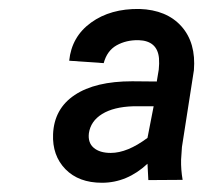

<svg xmlns="http://www.w3.org/2000/svg" viewBox="-20 -741 478 424"><path d="M307.6 -343.3 305.7 -379.4Q260.7 -337.4 205.1 -337.4Q153.8 -337.4 124.5 -367.4Q95.2 -397.5 97.2 -444.8Q99.6 -501 145 -531.2Q190.4 -561.5 272 -561.5L326.2 -561L330.6 -587.4Q332 -600.6 331.1 -612.3Q327.6 -650.9 286.1 -652.3Q258.8 -652.8 237.5 -640.9Q216.3 -628.9 209 -601.6L132.8 -606.9Q138.2 -660.2 181.2 -691.2Q224.1 -722.2 288.1 -721.2Q348.1 -719.2 380.6 -682.9Q413.1 -646.5 408.2 -585.9L381.8 -416.5L379.9 -388.2Q379.4 -366.2 383.3 -343.8ZM224.6 -403.3Q261.2 -403.3 305.7 -436.5L319.3 -506.3H273.9Q231 -504.9 205.6 -489.3Q180.2 -473.6 176.3 -446.8Q173.8 -425.8 187 -414.6Q200.2 -403.3 224.6 -403.3Z"/></svg>

Font: Roboto
Style: Italic
Weight: 400
Italic angle: -12°
Designer: Google
Version: Version 2.134; 2016; ttfautohint (v1.6)